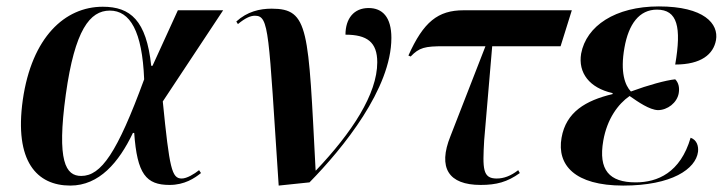

<svg xmlns="http://www.w3.org/2000/svg" viewBox="-20 -568 2251 598"><path d="M199 10C289 10 350 -62 394 -154H398C407 -26 435 8 508 8C555 8 586 -13 606 -29L600 -38C585 -26 562 -12 546 -12C515 -12 508 -42 487 -252L675 -536H534L455 -363H451C436 -505 386 -547 300 -547C182 -547 79 -452 51 -257C24 -65 95 10 199 10ZM233 -20C185 -20 156 -64 185 -274C213 -475 260 -535 322 -535C385 -535 423 -471 429 -321C345 -92 295 -20 233 -20Z M848 10 944 0C1049 -107 1199 -292 1199 -450C1199 -515 1171 -543 1128 -543C1082 -543 1056 -510 1056 -460C1123 -460 1155 -437 1155 -374C1155 -275 1076 -155 964 -37H963C940 -478 943 -541 826 -541C789 -541 750 -532 716 -501L721 -493C744 -512 760 -519 774 -519C819 -519 816 -471 848 10Z M1477 8C1526 8 1560 -1 1599 -29L1594 -38C1571 -20 1549 -12 1527 -12C1483 -12 1483 -42 1488 -131L1513 -424H1726L1761 -536H1424C1344 -536 1299 -500 1252 -395L1259 -392C1286 -420 1303 -424 1363 -424H1492L1383 -144C1343 -45 1377 8 1477 8Z M1921 10C2073 10 2147 -42 2154 -95C2156 -112 2151 -132 2131 -139C2099 -30 2028 0 1960 0C1878 0 1843 -38 1859 -130C1871 -198 1905 -244 1941 -269C1968 -250 2003 -226 2029 -225C2059 -225 2089 -248 2094 -278C2097 -296 2093 -311 2083 -321C2054 -318 1999 -303 1945 -283C1927 -302 1911 -342 1925 -420C1938 -493 1971 -538 2026 -538C2090 -538 2103 -484 2083 -367C2164 -367 2202 -399 2210 -443C2219 -494 2173 -548 2032 -548C1896 -548 1806 -487 1790 -401C1780 -341 1816 -294 1888 -278V-275C1804 -255 1743 -219 1729 -139C1714 -54 1770 10 1921 10Z"/></svg>

Font: Noto Serif Display SemiBold
Style: Italic
Weight: 600
Italic angle: -12°
Designer: Monotype Design Team
Foundry: Monotype Imaging Inc.
Version: Version 2.009